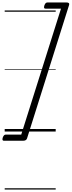

<svg xmlns="http://www.w3.org/2000/svg" viewBox="-38 -1065 581 1555"><path d="M-16 50Q-11 36 -5 30.5Q1 25 9 25H134L456 -995H330Q322 -995 319.5 -1000.5Q317 -1006 321 -1020Q326 -1034 332 -1039.5Q338 -1045 346 -1045H500Q527 -1045 522 -1026L181 56Q175 75 148 75H-6Q-14 75 -17 69.5Q-20 64 -16 50ZM0 460H413V470H0ZM0 -20H413V0H0ZM0 -505H413V-500H0ZM0 -980H413V-970H0Z"/></svg>

Font: Playwrite NO Guides
Style: Regular
Weight: 400
Designer: Veronika Burian, José Scaglione
Foundry: TypeTogether
Version: Version 1.003